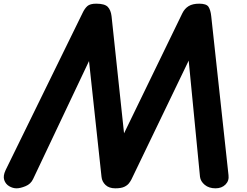

<svg xmlns="http://www.w3.org/2000/svg" viewBox="-36 -1024 1342 1044"><path d="M54 0Q33.5 0 14 -11.5Q-5.5 -23 -13 -45Q-20.5 -67 -5.5 -99L413 -953.5Q424.5 -978 439.2 -991Q454 -1004 487 -1004Q533 -1004 549.8 -986.8Q566.5 -969.5 570.5 -936.5L638.5 -299L955.5 -952Q968 -977.5 989.8 -990.8Q1011.5 -1004 1047.5 -1004Q1086.5 -1004 1097.8 -986.8Q1109 -969.5 1112.5 -936.5L1206.5 -71.5Q1210.5 -41 1190 -20.5Q1169.5 0 1136 0Q1100 0 1077.2 -19Q1054.5 -38 1051.5 -62.5L990 -694.5L678.5 -48Q674 -39 665.5 -27.8Q657 -16.5 639.8 -8.2Q622.5 0 591 0Q557 0 537.8 -18.2Q518.5 -36.5 516 -62.5L448 -692L144 -50.5Q131.5 -23.5 103 -11.8Q74.5 0 54 0Z"/></svg>

Font: Edu SA Hand Cursive
Style: Regular
Weight: 400
Designer: Tina and Corey Anderson, Eben Sorkin, Mirko Velimirovic
Foundry: Google for Education
Version: Version 2.000